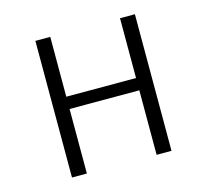

<svg xmlns="http://www.w3.org/2000/svg" viewBox="-82 -616 765 710"><g transform="rotate(-15 300.5 -261.5)"><path d="M434 0V-247H167V0H110V-523H167V-294H434V-523H491V0Z"/></g></svg>

Font: Jldddboxgfspflltxgxzjzlszac
Style: Regular
Weight: 300
Designer: Carrois Corporate & Edenspiekermann
Foundry: Carrois Corporate GbR & Edenspiekermann AG
Version: Version 2.001